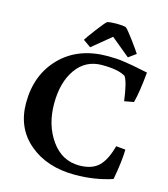

<svg xmlns="http://www.w3.org/2000/svg" viewBox="-125 -950 930 1063"><g transform="rotate(15 340.0 -418.0)"><path d="M403 16Q243 16 141.5 -69.5Q40 -155 40 -299Q40 -461 141 -563.5Q242 -666 411 -666Q465 -666 502.5 -660Q540 -654 553 -652Q566 -650 601 -642.5Q636 -635 643 -634Q633 -522 616 -458L562 -448Q548 -555 528 -584Q487 -610 393 -610Q299 -610 245 -534Q191 -458 191 -335.5Q191 -213 252.5 -126.5Q314 -40 413 -40Q485 -40 523.5 -76.5Q562 -113 584 -196L638 -191Q637 -124 617 -17Q518 16 403 16ZM358 -847Q378 -852 411.5 -852Q445 -852 464 -847Q476 -839 514.5 -786.5Q553 -734 562 -719L519 -688L411 -777L303 -688L259 -719Q266 -732 306 -785Q346 -838 358 -847Z"/></g></svg>

Font: Buenard
Style: Bold
Weight: 700
Foundry: FontFuror
Version: Version 1.002 2011